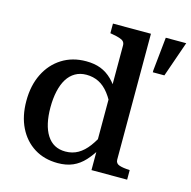

<svg xmlns="http://www.w3.org/2000/svg" viewBox="-109 -845 957 962"><g transform="rotate(15 370.0 -363.5)"><path d="M557 -84Q557 -64 577 -57.5Q597 -51 628 -50L631 -49V0H446V-115L437 -113V-644Q437 -657 430 -664.5Q423 -672 408 -676.5Q393 -681 371 -685L360 -687V-737H557ZM280 -520Q323 -520 355.5 -507.5Q388 -495 415 -468.5Q442 -442 465 -400L461 -316Q440 -364 416 -395Q392 -426 363 -440.5Q334 -455 299 -455Q266 -455 241 -440.5Q216 -426 199.5 -399.5Q183 -373 174.5 -335Q166 -297 166 -251Q166 -206 174 -170Q182 -134 198.5 -108Q215 -82 239 -69Q263 -56 295 -56Q331 -56 360 -72.5Q389 -89 413.5 -122Q438 -155 461 -203L464 -122Q438 -78 411 -48.5Q384 -19 350.5 -4.5Q317 10 273 10Q203 10 151 -22.5Q99 -55 70 -113.5Q41 -172 41 -251Q41 -331 71 -391.5Q101 -452 155 -486Q209 -520 280 -520ZM676 -553 740 -737H634L616 -563V-553Z"/></g></svg>

Font: Roboto Serif 36pt Medium
Style: Regular
Weight: 500
Designer: Greg Gazdowicz
Foundry: Commercial Type
Version: Version 1.008